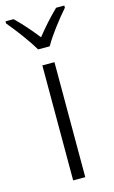

<svg xmlns="http://www.w3.org/2000/svg" viewBox="-147 -812 510 858"><g transform="rotate(-15 108.0 -382.5)"><path d="M80 -606H134C158 -650 209 -715 244 -755V-765H206C171 -731 138 -694 107 -655C77 -693 41 -735 9 -765H-28V-755C5 -716 55 -650 80 -606ZM136 0V-532H80V0Z"/></g></svg>

Font: Noto Sans SemiCondensed Light
Style: Regular
Weight: 300
Width: 4
Designer: Monotype Design Team
Foundry: Monotype Imaging Inc.
Version: Version 2.013